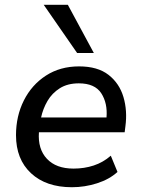

<svg xmlns="http://www.w3.org/2000/svg" viewBox="-20 -775 589 804"><path d="M281 9Q173 9 110 -49.5Q47 -108 47 -209Q47 -289 80 -354.5Q113 -420 172.5 -458.5Q232 -497 311 -497Q389 -497 434.5 -461.5Q480 -426 497 -368.5Q514 -311 505 -245L502 -221H143Q138 -151 176.5 -110Q215 -69 288 -69Q333 -69 372.5 -82Q412 -95 444 -123L472 -55Q438 -24 386.5 -7.5Q335 9 281 9ZM310 -426Q263 -426 230.5 -405.5Q198 -385 179 -352.5Q160 -320 152 -283H426Q431 -343 404 -384.5Q377 -426 310 -426ZM303 -553 163 -755H264L373 -553Z"/></svg>

Font: Nunito Sans SemiBold
Style: Italic
Weight: 600
Italic angle: -9°
Designer: Vernon Adams
Foundry: Vernon Adams
Version: Version 3.006; ttfautohint (v1.8.3)